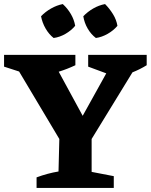

<svg xmlns="http://www.w3.org/2000/svg" viewBox="-35 -925 742 945"><path d="M145 0V-52Q199 -72 253 -81L257 -241L59 -573L-15 -597V-655H336V-604Q296 -585 254 -572L372 -355L488 -564L399 -597V-655H687V-604Q653 -583 617 -569L416 -241V-79L525 -58V0ZM274 -905Q298 -883 314 -855.5Q330 -828 335 -798Q316 -775 287.5 -758.5Q259 -742 229 -738Q206 -756 189.5 -784.5Q173 -813 167 -845Q188 -867 216 -883Q244 -899 274 -905ZM482 -905Q504 -883 521 -855.5Q538 -828 543 -798Q524 -775 495 -758.5Q466 -742 437 -738Q413 -756 396.5 -784.5Q380 -813 375 -845Q396 -867 423.5 -883Q451 -899 482 -905Z"/></svg>

Font: Piazzolla SC
Style: Bold
Weight: 700
Designer: Juan Pablo del Peral
Foundry: Huerta Tipografica
Version: Version 1.330